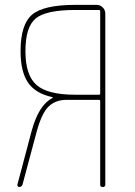

<svg xmlns="http://www.w3.org/2000/svg" viewBox="-20 -750 540 770"><path d="M82 -544.9Q82 -448.2 126.5 -409.2Q170.9 -370.1 282.2 -370.1H377Q381.8 -370.1 381.8 -375V-705.1Q381.8 -710 377 -710H282.2Q164.1 -710 123 -675.8Q82 -641.6 82 -544.9ZM56.6 0Q53.7 0 51.3 -2.9Q48.8 -5.9 49.8 -9.8L107.4 -226.6Q135.7 -330.1 191.4 -357.4V-358.4Q191.4 -360.4 190.4 -360.4Q122.1 -375 92.3 -418.9Q62.5 -462.9 62.5 -544.9Q62.5 -652.3 108.9 -691.4Q155.3 -730.5 282.2 -730.5H367.2Q381.8 -730.5 392.1 -720.2Q402.3 -710 402.3 -695.3V-9.8Q402.3 0 392.1 0Q381.8 0 381.8 -9.8V-344.7Q381.8 -349.6 377 -349.6H247.1Q203.1 -349.6 175.3 -323.2Q147.5 -296.9 127 -221.7L70.3 -9.8Q66.4 0 56.6 0Z"/></svg>

Font: Rounded-X Mgen+ 2m thin
Style: Regular
Weight: 100
Designer: [Source Han Sans]
Ryoko NISHIZUKA  (kana & ideographs); Paul D. Hunt (Latin, Greek & Cyrillic); Wenlong ZHANG  (bopomofo
Version: Version 1.059.20150602